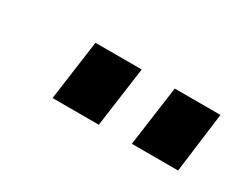

<svg xmlns="http://www.w3.org/2000/svg" viewBox="-34 -820 374 302"><g transform="rotate(30 153.0 -668.5)"><path d="M163 -723H79L64 -614H148ZM306 -723H223L208 -614H292Z"/></g></svg>

Font: United Sans
Style: Italic
Weight: 400
Italic angle: -8°
Designer: Pablo Impallari, Rodrigo Fuenzalida (Modified by Dan O. Williams)
Version: Version 1.000;PS 001.000;hotconv 1.0.88;makeotf.lib2.5.64775